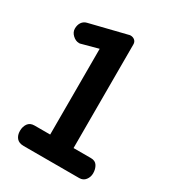

<svg xmlns="http://www.w3.org/2000/svg" viewBox="-142 -633 640 712"><g transform="rotate(30 178.5 -276.5)"><path d="M29.3 -42Q29.3 -60.1 38.3 -73Q47.4 -85.9 66.4 -85.9H133.3V-453.1L63 -434.1Q62 -433.6 60.3 -433.3Q58.6 -433.1 56.2 -433.1Q41.5 -433.1 28.8 -445.1Q16.1 -457 16.1 -472.2Q16.1 -487.8 23.4 -498.8Q30.8 -509.8 44.4 -513.2L200.2 -551.8Q201.7 -552.2 203.6 -552.7Q205.6 -553.2 208 -553.2Q218.8 -553.2 226.1 -546.9Q233.4 -540.5 233.4 -529.8V-85.9H308.1Q326.7 -85.9 335 -72.5Q343.3 -59.1 343.3 -41Q343.3 -24.9 333.7 -12.5Q324.2 0 307.1 0H69.3Q48.8 0 39.1 -11.7Q29.3 -23.4 29.3 -42Z"/></g></svg>

Font: Cutive
Style: Regular
Weight: 400
Designer: Vernon Adams
Version: Version 1.002